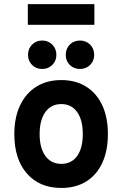

<svg xmlns="http://www.w3.org/2000/svg" viewBox="-20 -920 606 952"><path d="M284 12Q176 12 113.5 -59.5Q51 -131 51 -255Q51 -337 79.5 -397.2Q108 -457.5 160.2 -490.2Q212.5 -523 284 -523Q355 -523 407 -490.5Q459 -458 487 -398Q515 -338 515 -255.5Q515 -172.5 487.2 -112.5Q459.5 -52.5 407.5 -20.2Q355.5 12 284 12ZM284 -107.5Q334.5 -107.5 362.5 -146.5Q390.5 -185.5 390.5 -255.5Q390.5 -325.5 362.2 -364.8Q334 -404 284 -404Q233.5 -404 205 -364.5Q176.5 -325 176.5 -255Q176.5 -186 205 -146.8Q233.5 -107.5 284 -107.5ZM377 -578Q346 -578 326 -598Q306 -618 306 -648Q306 -678.5 326 -698.8Q346 -719 377 -719Q406.5 -719 426.8 -698.8Q447 -678.5 447 -648Q447 -618 426.8 -598Q406.5 -578 377 -578ZM189 -578Q159 -578 139 -598Q119 -618 119 -648Q119 -678.5 139 -698.8Q159 -719 189 -719Q219 -719 239.2 -698.8Q259.5 -678.5 259.5 -648Q259.5 -618 239.2 -598Q219 -578 189 -578ZM118 -797V-899.5H448V-797Z"/></svg>

Font: Undotted
Style: Bold
Weight: 700
Designer: Delve Withrington, Dave Bailey, Thomas Jockin
Foundry: Delve Fonts LLC
Version: Version 4.000